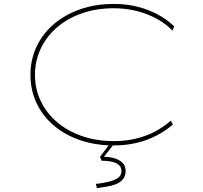

<svg xmlns="http://www.w3.org/2000/svg" viewBox="-20 -730 1032 977"><path d="M559 10Q465 10 387 -17Q309 -44 252.5 -92.5Q196 -141 165.5 -206.5Q135 -272 135 -349Q135 -426 165.5 -491.5Q196 -557 252.5 -606Q309 -655 387 -682.5Q465 -710 559 -710Q623 -710 679 -696Q735 -682 782.5 -656.5Q830 -631 866 -596L858 -574Q824 -609 777.5 -634.5Q731 -660 676 -674Q621 -688 559 -688Q471 -688 397.5 -662.5Q324 -637 270.5 -591Q217 -545 187.5 -483Q158 -421 158 -349Q158 -277 187.5 -215.5Q217 -154 270.5 -108.5Q324 -63 397.5 -37.5Q471 -12 559 -12Q619 -12 671.5 -24.5Q724 -37 768.5 -60.5Q813 -84 849 -116L860 -97Q824 -65 777 -40.5Q730 -16 675.5 -3Q621 10 559 10ZM473 227 468 206Q503 202 532.5 195Q562 188 580 175.5Q598 163 598 141Q598 124 588 112.5Q578 101 555.5 94.5Q533 88 497 88L489 68L540 0H562L509 68Q556 68 587.5 86Q619 104 619 139Q619 167 605 183Q591 199 569 207.5Q547 216 521.5 220Q496 224 473 227Z"/></svg>

Font: Lexend Zetta Thin
Style: Regular
Weight: 250
Version: Version 1.007